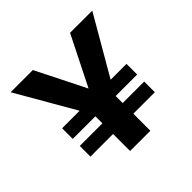

<svg xmlns="http://www.w3.org/2000/svg" viewBox="-171 -897 1083 1083"><g transform="rotate(-45 370.5 -355.5)"><path d="M370.6 -415 222.1 -711H45L246.3 -362H106.6V-277H287V-221H106.6V-136H287V0H448.7V-136H620.3V-221H448.7V-277H620.3V-362H493.8L696.2 -711H519.1Z"/></g></svg>

Font: Asimov
Style: Wid
Weight: 500
Designer: Google
Version: Version 2.000980; 2014